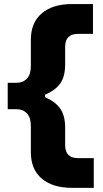

<svg xmlns="http://www.w3.org/2000/svg" viewBox="-20 -799 508 946"><path d="M334 126.5Q239.5 126.5 185.8 81Q132 35.5 132 -49V-178Q132 -220 112.5 -240.5Q93 -261 61 -261H18V-391H61Q93 -391 112.5 -411.5Q132 -432 132 -473.5V-603Q132 -687.5 185.8 -733.2Q239.5 -779 334 -779H438V-632H364Q301 -632 301 -568V-481.5Q301 -422 277 -388Q253 -354 202 -332.5V-319.5Q253 -298.5 277 -263.5Q301 -228.5 301 -170.5V-84Q301 -20 364 -20H442V126.5Z"/></svg>

Font: Heraclito ExtraBold
Style: Regular
Weight: 800
Designer: Kostas Bartsokas (font) & Cristiano Sobral (main changes)
Foundry: Kostas Bartsokas (font) & Cristiano Sobral (main changes)
Version: Version 1.00;July 8, 2020;FontCreator 13.0.0.2655 64-bit